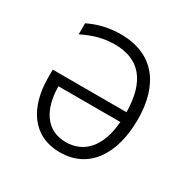

<svg xmlns="http://www.w3.org/2000/svg" viewBox="-130 -665 790 798"><g transform="rotate(30 265.0 -266.0)"><path d="M231 -542C175 -542 125 -530 78 -507V-454C129 -479 174 -493 230 -493C349 -493 410 -420 412 -273H58V-235C58 -95 122 10 255 10C393 10 468 -103 468 -270C468 -438 387 -542 231 -542ZM113 -225H410C401 -104 343 -39 255 -39C160 -39 114 -116 113 -225Z"/></g></svg>

Font: Noto Sans Mono Condensed Light
Style: Regular
Weight: 300
Width: 3
Designer: Monotype Design Team
Foundry: Monotype Imaging Inc.
Version: Version 2.014